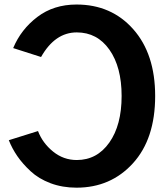

<svg xmlns="http://www.w3.org/2000/svg" viewBox="-20 -824 753 861"><path d="M19.5 -195.3 150.4 -236.3Q170.9 -182.6 217.8 -144.5Q264.6 -106.4 324.2 -106.4Q415 -106.4 470.2 -184.6Q525.4 -262.7 525.4 -393.6Q525.4 -523.4 470.7 -601.1Q416 -678.7 324.2 -678.7Q226.6 -678.7 164.1 -568.4L39.1 -608.4Q74.2 -692.4 147.5 -748Q220.7 -803.7 323.2 -803.7Q479.5 -803.7 577.6 -692.9Q675.8 -582 675.8 -393.6Q675.8 -201.2 576.2 -91.8Q476.6 17.6 323.2 17.6Q259.8 17.6 206.5 -2.4Q153.3 -22.5 117.2 -56.2Q81.1 -89.8 57.6 -124Q34.2 -158.2 19.5 -195.3Z"/></svg>

Font: Gothic A1 ExtraBold
Style: Regular
Weight: 800
Designer: HanYang I&C Co.,Ltd.
Foundry: HanYang I&C Co.,Ltd.
Version: Version 2.50